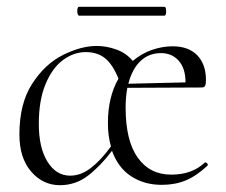

<svg xmlns="http://www.w3.org/2000/svg" viewBox="-20 -531 665 564"><path d="M583 -54Q586 -54 589 -50.5Q592 -47 589 -44Q557 -14 525.5 -1Q494 12 455 12Q404 12 365.5 -13Q327 -38 309 -88Q275 -43 238.5 -15Q202 13 156 13Q106 13 71.5 -27Q37 -67 37 -136Q37 -227 74.5 -285Q112 -343 165 -369.5Q218 -396 264 -396Q293 -396 322 -385.5Q351 -375 370 -352Q396 -374 426.5 -384.5Q457 -395 487 -395Q534 -395 559.5 -368.5Q585 -342 585 -296Q585 -284 582.5 -279Q580 -274 573 -274L354 -273Q349 -245 349 -215Q349 -118 384.5 -68Q420 -18 483 -18Q545 -18 582 -54ZM306 -101Q297 -131 297 -170Q297 -246 328 -300Q311 -342 288.5 -360Q266 -378 232 -378Q197 -378 165.5 -355Q134 -332 114 -284.5Q94 -237 94 -167Q94 -97 119.5 -56Q145 -15 186 -15Q218 -15 247.5 -38Q277 -61 306 -101ZM357 -285 525 -289Q525 -330 505 -352.5Q485 -375 453 -375Q417 -375 392.5 -351.5Q368 -328 357 -285ZM207 -498Q207 -511 212 -511H463Q468 -511 468 -498Q468 -485 463 -485H212Q210 -485 208.5 -489Q207 -493 207 -498Z"/></svg>

Font: Cormorant Infant Light
Style: Regular
Weight: 300
Designer: Christian Thalmann (Catharsis Fonts)
Version: Version 3.000